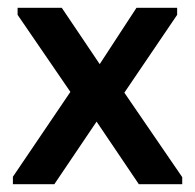

<svg xmlns="http://www.w3.org/2000/svg" viewBox="-20 -471 499 491"><path d="M13 -19 160 -236 25 -433V-451H138L235 -307L329 -451H433V-433L298 -234L446 -18V0H335L227 -160L119 0H13Z"/></svg>

Font: Tilda Sans Semibold
Style: Regular
Weight: 600
Designer: ParaType Ltd
Foundry: ParaType Ltd
Version: Version 1.009